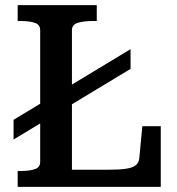

<svg xmlns="http://www.w3.org/2000/svg" viewBox="-20 -730 692 750"><path d="M33 -185 490 -461V-538L33 -262ZM358 -710H49V-648H60Q94 -648 115.5 -641Q137 -634 137 -612V-98Q137 -76 115.5 -69Q94 -62 60 -62H49V0H608V-237H536L524 -111Q522 -93 509 -83.5Q496 -74 470 -70.5Q444 -67 402 -67H261V-612Q261 -634 284.5 -641Q308 -648 344 -648H358Z"/></svg>

Font: Roboto Serif 20pt Medium
Style: Regular
Weight: 500
Version: Version 1.008